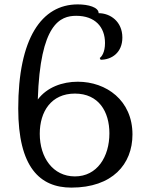

<svg xmlns="http://www.w3.org/2000/svg" viewBox="-20 -840 669 874"><path d="M305 14C491 14 583 -92 583 -228C583 -383 464 -468 334 -468C264 -468 194 -443 152 -387C163 -732 254 -768 327 -768C412 -768 458 -718 458 -644C458 -601 442 -581 434 -576L438 -568C489 -568 537 -601 537 -669C537 -742 482 -780 429 -780C429 -807 382 -820 334 -820C169 -820 63 -665 63 -346C63 -79 161 14 305 14ZM161 -231C161 -332 213 -414 321 -414C429 -414 478 -332 478 -233C478 -126 422 -37 321 -37C221 -37 161 -123 161 -231Z"/></svg>

Font: Milonga
Style: Regular
Weight: 400
Designer: Pablo Impallari, Brenda Gallo, Rodrigo Fuenzalida
Foundry: Pablo Impallari, Brenda Gallo, Rodrigo Fuenzalida
Version: Version 1.000